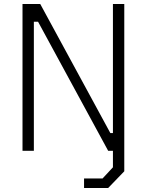

<svg xmlns="http://www.w3.org/2000/svg" viewBox="-20 -757 737 964"><path d="M402 187V139H495L547 83V0H523L171 -648H150V0H93V-737H182L534 -89H547V-737H604V103L523 187Z"/></svg>

Font: Tomorrow Light
Style: Regular
Weight: 300
Designer: Tony de Marco, Monica Rizzolli
Foundry: Just in Type
Version: Version 2.002